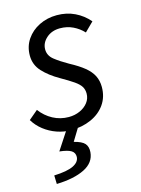

<svg xmlns="http://www.w3.org/2000/svg" viewBox="-113 -562 627 853"><g transform="rotate(-15 200.0 -136.0)"><path d="M163.2 12Q130.7 12 98.8 0.9Q66.9 -10.3 40.5 -30.8Q14.1 -51.4 -2.2 -78.9L39.9 -114.5Q63.2 -83.1 96.7 -65.1Q130.3 -47.1 169.4 -47.1Q197 -47.1 220.4 -57.6Q243.9 -68.1 258 -86.4Q272.1 -104.6 272.1 -127.9Q272.1 -145.9 263.7 -159.7Q255.3 -173.4 234.1 -188.2Q212.9 -202.9 175.5 -224.2Q129.6 -250.3 100.8 -281.5Q71.9 -312.7 71.9 -355.4Q71.9 -397.1 93.8 -429.4Q115.8 -461.7 152.6 -479.9Q189.5 -498.1 233.5 -498.1Q278.9 -498.1 315.8 -480.3Q352.8 -462.6 380 -430.7L339.2 -390.4Q318.9 -412.2 291.8 -425.2Q264.7 -438.2 232.2 -438.2Q194.3 -438.2 169.5 -416Q144.8 -393.9 144.8 -364.3Q144.8 -335.7 169.5 -316.2Q194.3 -296.6 231.1 -275.8Q272.2 -253.9 297.1 -233.5Q322 -213.1 333.5 -190.1Q345 -167.1 345 -138.3Q345 -92.7 321.3 -58.8Q297.6 -24.9 256.2 -6.5Q214.8 12 163.2 12ZM40.2 226.3 39 186.8Q99.1 184.5 127.4 170.7Q155.6 157 157.1 133.5Q157.8 113.8 142.1 103.8Q126.4 93.8 88.3 89.7L148.8 -2.7H202.5L161.2 65.1Q197.4 74.1 210.1 88.7Q222.8 103.4 220.9 128.4Q217.2 175.5 168.8 199.7Q120.4 223.9 40.2 226.3Z"/></g></svg>

Font: Source Sans 3
Style: Italic
Weight: 200
Italic angle: -11°
Designer: Paul D. Hunt
Foundry: Adobe
Version: Version 3.046;hotconv 1.0.118;makeotfexe 2.5.65603